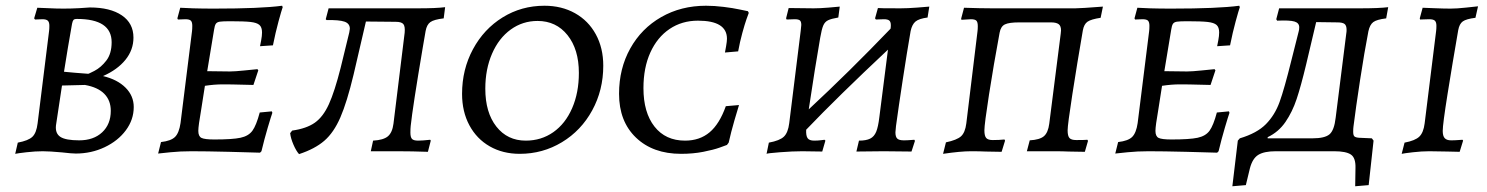

<svg xmlns="http://www.w3.org/2000/svg" viewBox="-20 -527 5180 669"><path d="M33 9 42 -30Q79 -37 93 -50.5Q107 -64 111 -97L151 -419Q152 -426 152 -437Q152 -450 146.5 -455Q141 -460 128 -460L102 -459L99 -463L110 -500Q120 -500 147.5 -498.5Q175 -497 201 -497Q228 -497 255.5 -498.5Q283 -500 293 -501Q364 -501 404.5 -473.5Q445 -446 445 -396Q445 -353 417 -318.5Q389 -284 339 -262Q389 -250 417.5 -221.5Q446 -193 446 -154Q446 -110 418.5 -73Q391 -36 344.5 -14Q298 8 244 8Q230 8 196 4Q152 0 129 0Q103 0 72.5 3.5Q42 7 33 9ZM286 -270Q286 -268 309 -280Q332 -292 350.5 -316Q369 -340 369 -380Q369 -461 248 -461Q239 -461 236 -457.5Q233 -454 231 -444Q216 -360 203 -277Q214 -276 241 -273.5Q268 -271 286 -270ZM175 -90Q172 -62 190.5 -50Q209 -38 256 -38Q306 -38 336 -66Q366 -94 366 -141Q366 -177 343.5 -200Q321 -223 276 -231L196 -229Z M727 -41Q790 -41 818 -47Q846 -53 859.5 -71.5Q873 -90 885 -135L927 -139L929 -134Q925 -123 913 -82.5Q901 -42 891 0L886 5Q860 4 778.5 2Q697 0 647 0Q608 0 574 3.5Q540 7 531 8L541 -32Q576 -36 590 -50Q604 -64 609 -98L649 -418Q650 -425 650 -437Q650 -450 645 -455Q640 -460 626 -460L600 -459L598 -463L608 -500Q619 -499 652.5 -498Q686 -497 725 -497Q889 -497 963 -507L965 -502Q961 -491 950.5 -452.5Q940 -414 931 -369L886 -366Q887 -371 890 -386.5Q893 -402 893 -414Q893 -432 884 -440Q875 -448 853 -450.5Q831 -453 782 -453Q756 -453 746 -451.5Q736 -450 732 -444Q728 -438 726 -424L702 -279L781 -278Q798 -278 832 -281.5Q866 -285 877 -286L880 -282L863 -231Q852 -231 821 -232Q790 -233 755 -233Q727 -233 694 -228L681 -145Q671 -88 671 -71Q671 -52 682 -46.5Q693 -41 727 -41Z M1453 -361Q1418 -154 1411 -88Q1410 -79 1410 -65Q1410 -49 1415.5 -43Q1421 -37 1437 -37Q1452 -37 1479 -40L1481 -37L1471 2Q1415 0 1366 0H1272L1280 -37Q1316 -39 1331.5 -52Q1347 -65 1351 -96L1390 -413Q1392 -435 1385.5 -443Q1379 -451 1359 -451L1255 -452L1212 -267Q1189 -171 1166 -118Q1143 -65 1110 -36.5Q1077 -8 1022 10Q1012 -1 1002.5 -23Q993 -45 991 -63L998 -72Q1048 -79 1077 -99.5Q1106 -120 1126 -164Q1146 -208 1167 -291L1197 -414Q1199 -424 1199 -427Q1199 -445 1180.5 -451.5Q1162 -458 1118 -457L1115 -460L1125 -498H1437Q1500 -498 1531 -502L1526 -463Q1492 -459 1479.5 -450Q1467 -441 1463 -419Q1455 -371 1453 -361Z M1590 -200Q1590 -285 1628 -355.5Q1666 -426 1731.5 -466.5Q1797 -507 1877 -507Q1937 -507 1983.5 -481Q2030 -455 2056 -407.5Q2082 -360 2082 -298Q2082 -213 2043.5 -142.5Q2005 -72 1938 -31.5Q1871 9 1791 9Q1732 9 1686.5 -17Q1641 -43 1615.5 -90.5Q1590 -138 1590 -200ZM1997 -273Q1997 -355 1957.5 -404.5Q1918 -454 1853 -454Q1801 -454 1759.5 -424Q1718 -394 1694.5 -340Q1671 -286 1671 -218Q1671 -135 1709.5 -86Q1748 -37 1812 -37Q1866 -37 1908 -66.5Q1950 -96 1973.5 -150Q1997 -204 1997 -273Z M2137 -200Q2137 -288 2176 -358Q2215 -428 2284 -467.5Q2353 -507 2440 -507Q2469 -507 2501.5 -503Q2534 -499 2557 -494Q2580 -489 2586 -488L2589 -482Q2587 -477 2581 -460Q2575 -443 2566.5 -412Q2558 -381 2552 -348L2506 -344Q2507 -349 2510 -366Q2513 -383 2513 -392Q2513 -455 2412 -455Q2356 -455 2313 -426Q2270 -397 2246 -344Q2222 -291 2222 -220Q2222 -135 2260.5 -86Q2299 -37 2367 -37Q2418 -37 2452.5 -66Q2487 -95 2509 -157L2555 -161Q2551 -149 2539 -107.5Q2527 -66 2519 -30L2513 -22Q2508 -20 2487 -12.5Q2466 -5 2430.5 2Q2395 9 2353 9Q2255 9 2196 -47.5Q2137 -104 2137 -200Z M3102 -88Q3100 -70 3100 -66Q3100 -50 3106.5 -44Q3113 -38 3129 -38Q3142 -38 3152 -39Q3162 -40 3166 -40L3168 -36L3156 1L3059 0L2964 1L2973 -37Q2998 -37 3012 -44Q3026 -51 3033 -68Q3040 -85 3044 -119L3074 -354Q2899 -190 2789 -75Q2788 -54 2794 -45.5Q2800 -37 2817 -37Q2830 -37 2841 -38.5Q2852 -40 2853 -40L2856 -37L2845 1L2775 0Q2742 0 2697.5 3.5Q2653 7 2651 9L2659 -30Q2697 -37 2711.5 -51Q2726 -65 2730 -98L2770 -420L2772 -440Q2772 -452 2767 -456Q2762 -460 2749 -460L2721 -459L2719 -463L2728 -499L2815 -498Q2837 -498 2867 -500.5Q2897 -503 2906 -504L2901 -466Q2877 -462 2865.5 -456.5Q2854 -451 2848.5 -438Q2843 -425 2838 -396Q2820 -293 2798 -146Q2939 -277 3083 -427Q3084 -432 3084 -439Q3084 -451 3078.5 -455.5Q3073 -460 3060 -460L3032 -459L3029 -463L3039 -499Q3039 -498 3118 -498Q3142 -498 3175 -500.5Q3208 -503 3218 -504L3212 -466Q3182 -462 3170 -452Q3158 -442 3153 -419Q3140 -344 3125.5 -249Q3111 -154 3102 -88Z M3276 -31Q3314 -39 3328.5 -52Q3343 -65 3347 -97L3386 -418Q3387 -425 3387 -436Q3387 -450 3382 -455Q3377 -460 3363 -460L3330 -458L3329 -462L3339 -500Q3397 -498 3436 -498H3727Q3745 -498 3823 -504L3815 -465Q3782 -460 3769.5 -451.5Q3757 -443 3753 -421Q3733 -305 3716.5 -198.5Q3700 -92 3700 -73Q3700 -53 3706.5 -46Q3713 -39 3730 -39Q3759 -39 3769 -40L3771 -36L3760 2L3703 1Q3684 0 3653 0H3558L3568 -38Q3603 -40 3617.5 -52.5Q3632 -65 3636 -96L3676 -410L3677 -421Q3677 -437 3668.5 -443Q3660 -449 3642 -449H3531Q3496 -449 3481.5 -442Q3467 -435 3463 -413Q3442 -300 3426 -197Q3410 -94 3410 -73Q3410 -53 3416.5 -46Q3423 -39 3439 -39Q3462 -39 3480 -41L3482 -37L3470 2L3414 1Q3395 0 3363 0Q3327 0 3266 9Z M4062 -41Q4125 -41 4153 -47Q4181 -53 4194.5 -71.5Q4208 -90 4220 -135L4262 -139L4264 -134Q4260 -123 4248 -82.5Q4236 -42 4226 0L4221 5Q4195 4 4113.5 2Q4032 0 3982 0Q3943 0 3909 3.5Q3875 7 3866 8L3876 -32Q3911 -36 3925 -50Q3939 -64 3944 -98L3984 -418Q3985 -425 3985 -437Q3985 -450 3980 -455Q3975 -460 3961 -460L3935 -459L3933 -463L3943 -500Q3954 -499 3987.5 -498Q4021 -497 4060 -497Q4224 -497 4298 -507L4300 -502Q4296 -491 4285.5 -452.5Q4275 -414 4266 -369L4221 -366Q4222 -371 4225 -386.5Q4228 -402 4228 -414Q4228 -432 4219 -440Q4210 -448 4188 -450.5Q4166 -453 4117 -453Q4091 -453 4081 -451.5Q4071 -450 4067 -444Q4063 -438 4061 -424L4037 -279L4116 -278Q4133 -278 4167 -281.5Q4201 -285 4212 -286L4215 -282L4198 -231Q4187 -231 4156 -232Q4125 -233 4090 -233Q4062 -233 4029 -228L4016 -145Q4006 -88 4006 -71Q4006 -52 4017 -46.5Q4028 -41 4062 -41Z M4696 -86Q4695 -79 4695 -68Q4695 -56 4699 -52Q4703 -48 4715 -47L4760 -45L4766 -37L4749 118L4702 122L4703 58Q4704 23 4687 11.5Q4670 0 4629 0H4425Q4385 0 4364.5 12.5Q4344 25 4335 60L4321 118L4274 122L4293 -37L4300 -45Q4360 -63 4391 -94.5Q4422 -126 4438.5 -171.5Q4455 -217 4480 -318L4505 -417Q4507 -423 4507 -432Q4507 -447 4490.5 -452Q4474 -457 4430 -455L4427 -460L4437 -498H4720Q4785 -498 4817 -502L4810 -463Q4777 -459 4765 -450Q4753 -441 4748 -418Q4734 -346 4719 -248Q4704 -150 4696 -86ZM4672 -423Q4672 -438 4665 -443.5Q4658 -449 4640 -449L4566 -450L4531 -302Q4513 -227 4498 -182Q4483 -137 4459 -102Q4435 -67 4397 -49V-45H4553Q4596 -45 4612.5 -59Q4629 -73 4634 -117L4671 -411Q4672 -416 4672 -423Z M5007 -71Q5007 -53 5014 -45.5Q5021 -38 5036 -38Q5050 -38 5061 -39Q5072 -40 5076 -40L5078 -37L5066 2Q5055 2 5023.5 1Q4992 0 4960 0Q4934 0 4903.5 3.5Q4873 7 4864 9L4874 -30Q4911 -37 4925.5 -51Q4940 -65 4944 -97L4984 -419Q4985 -426 4985 -437Q4985 -450 4979.5 -455Q4974 -460 4960 -460L4928 -459L4927 -463L4937 -500Q4941 -500 4975.5 -498.5Q5010 -497 5034 -497Q5056 -497 5088 -500.5Q5120 -504 5130 -505L5121 -465Q5089 -461 5077 -452.5Q5065 -444 5061 -422Q5041 -307 5024 -200.5Q5007 -94 5007 -71Z"/></svg>

Font: Alegreya SC
Style: Italic
Weight: 400
Italic angle: -7°
Designer: Juan Pablo del Peral
Foundry: Huerta Tipografica
Version: Version 2.007; ttfautohint (v1.6)